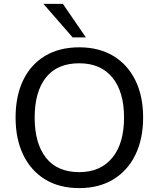

<svg xmlns="http://www.w3.org/2000/svg" viewBox="-20 -957 816 986"><path d="M60 -353Q60 -464 99 -545Q138 -626 211.5 -670Q285 -714 387 -714Q488 -714 561.5 -670Q635 -626 675 -545Q715 -464 715 -354Q715 -243 675 -161.5Q635 -80 561.5 -35.5Q488 9 387 9Q285 9 212 -35.5Q139 -80 99.5 -161.5Q60 -243 60 -353ZM158 -353Q158 -221 216 -147Q274 -73 387 -73Q496 -73 556.5 -146.5Q617 -220 617 -353Q617 -486 557 -559Q497 -632 387 -632Q274 -632 216 -559Q158 -486 158 -353ZM353 -765 203 -937H303L421 -765Z"/></svg>

Font: Mulish Medium
Style: Regular
Weight: 500
Designer: Vernon Adams
Foundry: Vernon Adams
Version: Version 3.603; ttfautohint (v1.8.3)